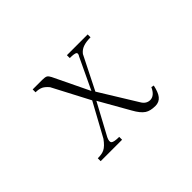

<svg xmlns="http://www.w3.org/2000/svg" viewBox="-100 -769 1201 1201"><g transform="rotate(-45 500.0 -169.0)"><path d="M333 -477.5H249V-452.1Q278.3 -452.1 298.8 -442.4Q317.4 -432.6 335.9 -410.2L463.9 -166L343.8 53.7Q315.4 92.8 291 104.5Q270.5 115.2 232.4 115.2V140.6H421.9V115.2Q376 115.2 364.3 104.5Q353.5 93.8 367.2 64.5L480.5 -145.5L593.8 53.7Q621.1 103.5 649.4 122.1Q674.8 138.7 718.8 138.7Q752.9 138.7 772.5 114.3Q791 91.8 801.8 41L784.2 37.1Q760.7 88.9 722.7 89.8Q687.5 89.8 667 53.7L516.6 -190.4L627.9 -412.1Q644.5 -433.6 668.9 -442.4Q694.3 -452.1 735.4 -452.1V-477.5H551.8V-452.1Q592.8 -452.1 603.5 -444.3Q612.3 -436.5 599.6 -417L502 -210.9L387.7 -448.2Q378.9 -465.8 369.1 -471.7Q358.4 -477.5 333 -477.5Z"/></g></svg>

Font: BatangChe
Style: Regular
Weight: 400
Monospace: yes
Version: Version 2.21